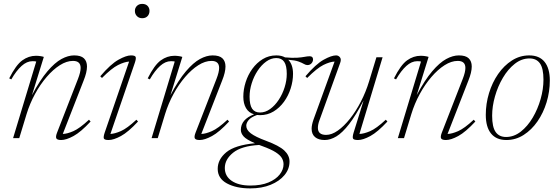

<svg xmlns="http://www.w3.org/2000/svg" viewBox="-20 -728 2949 1012"><path d="M39.5 -309.5 28.5 -315Q64 -385.5 97.5 -409.8Q131 -434 169.5 -434Q181.5 -434 193 -432.2Q204.5 -430.5 211 -428L148.5 -226.5Q191 -306.5 230 -352.2Q269 -398 304 -417Q339 -436 370.5 -436Q406.5 -436 422.5 -420.5Q438.5 -405 438.5 -377.5Q438.5 -347 420.5 -302.5L311 -22Q334 -22.5 366.8 -36.8Q399.5 -51 449 -97L457.5 -87.5Q406 -32 367.5 -11Q329 10 302.5 10Q281 10 276.8 1Q272.5 -8 281 -29.5L391 -312Q405 -348 405 -370Q405 -407 364.5 -407Q331 -407 295.2 -384.2Q259.5 -361.5 225.8 -322.2Q192 -283 164.5 -232.5Q137 -182 120 -126.5L81.5 0H49L171 -403.5Q168.5 -404.5 164 -405Q159.5 -405.5 151 -405.5Q121.5 -405.5 93.8 -380.5Q66 -355.5 39.5 -309.5Z M691 -670.5Q691 -686.5 701.8 -697Q712.5 -707.5 729.5 -707.5Q747.5 -707.5 757.8 -697Q768 -686.5 768 -670.5Q768 -654 757.8 -643Q747.5 -632 729.5 -632Q712.5 -632 701.8 -643Q691 -654 691 -670.5ZM532 -29.5 660.5 -403.5Q636 -402 602.2 -385.2Q568.5 -368.5 517.5 -317L508.5 -326Q563.5 -390.5 604.5 -413.2Q645.5 -436 670 -436Q692.5 -436 695.2 -427.2Q698 -418.5 690.5 -396.5L562 -22Q585 -23 617.5 -37.2Q650 -51.5 699 -97L707.5 -87.5Q656 -32 617.5 -11Q579 10 552.5 10Q530 10 527.2 1.2Q524.5 -7.5 532 -29.5Z M769.5 -309.5 758.5 -315Q794 -385.5 827.5 -409.8Q861 -434 899.5 -434Q911.5 -434 923 -432.2Q934.5 -430.5 941 -428L878.5 -226.5Q921 -306.5 960 -352.2Q999 -398 1034 -417Q1069 -436 1100.5 -436Q1136.5 -436 1152.5 -420.5Q1168.5 -405 1168.5 -377.5Q1168.5 -347 1150.5 -302.5L1041 -22Q1064 -22.5 1096.8 -36.8Q1129.5 -51 1179 -97L1187.5 -87.5Q1136 -32 1097.5 -11Q1059 10 1032.5 10Q1011 10 1006.8 1Q1002.5 -8 1011 -29.5L1121 -312Q1135 -348 1135 -370Q1135 -407 1094.5 -407Q1061 -407 1025.2 -384.2Q989.5 -361.5 955.8 -322.2Q922 -283 894.5 -232.5Q867 -182 850 -126.5L811.5 0H779L901 -403.5Q898.5 -404.5 894 -405Q889.5 -405.5 881 -405.5Q851.5 -405.5 823.8 -380.5Q796 -355.5 769.5 -309.5Z M1299 265Q1225 265 1176.2 238.8Q1127.5 212.5 1127.5 162Q1127.5 112 1172.8 74.5Q1218 37 1324 27Q1278.5 7.5 1264 -9Q1249.5 -25.5 1249.5 -43.5Q1249.5 -98.5 1319 -125.5Q1290.5 -134 1276.5 -158.5Q1262.5 -183 1262.5 -218Q1262.5 -256.5 1274.8 -295Q1287 -333.5 1310 -365.2Q1333 -397 1365 -416.5Q1397 -436 1436.5 -436Q1463.5 -436 1482.5 -425.5Q1522.5 -422 1546.8 -423.8Q1571 -425.5 1585.8 -428.5Q1600.5 -431.5 1612.5 -431.5Q1630 -431.5 1630 -414.5Q1630 -403.5 1621.8 -394.2Q1613.5 -385 1600.5 -385Q1591.5 -385 1581.8 -391Q1572 -397 1553.2 -403.8Q1534.5 -410.5 1499.5 -413Q1524.5 -387.5 1524.5 -339Q1524.5 -301 1512.2 -262.2Q1500 -223.5 1477 -191.8Q1454 -160 1422 -140.5Q1390 -121 1350.5 -121Q1342.5 -121 1335 -122Q1303 -110.5 1290.5 -95.2Q1278 -80 1278 -65Q1278 -43.5 1302.2 -25Q1326.5 -6.5 1382 14Q1451 39.5 1478.5 65.2Q1506 91 1506 123.5Q1506 163 1479.5 195Q1453 227 1406.5 246Q1360 265 1299 265ZM1350.5 -135Q1378.5 -135 1404 -153.5Q1429.5 -172 1449.2 -202Q1469 -232 1480.2 -267.8Q1491.5 -303.5 1491.5 -338.5Q1491.5 -382 1478 -402Q1464.5 -422 1436.5 -422Q1408.5 -422 1383 -403.5Q1357.5 -385 1337.8 -355Q1318 -325 1306.8 -289.2Q1295.5 -253.5 1295.5 -218.5Q1295.5 -175 1309 -155Q1322.5 -135 1350.5 -135ZM1165 157.5Q1165 200.5 1201.2 225.2Q1237.5 250 1299.5 250Q1356 250 1395 233.8Q1434 217.5 1454.2 191.8Q1474.5 166 1474.5 138Q1474.5 121 1465.8 105.5Q1457 90 1433 74.5Q1409 59 1362 42Q1353.5 39 1346 36Q1252.5 41.5 1208.8 76.8Q1165 112 1165 157.5Z M1844 -29.5 1896.5 -198.5Q1855.5 -119.5 1820.2 -74Q1785 -28.5 1753.2 -9.2Q1721.5 10 1691.5 10Q1659 10 1640.8 -5.2Q1622.5 -20.5 1622.5 -49.5Q1622.5 -69.5 1632.5 -98L1743.5 -403.5Q1719 -402.5 1685 -385.8Q1651 -369 1599 -317L1590 -326Q1645 -390.5 1686 -413.2Q1727 -436 1751.5 -436Q1764 -436 1772 -425.8Q1780 -415.5 1773 -396.5L1664 -94.5Q1655.5 -72 1655.5 -54Q1655.5 -17 1699 -17Q1728.5 -17 1760.8 -39.8Q1793 -62.5 1824.5 -102Q1856 -141.5 1882.2 -192.5Q1908.5 -243.5 1925.5 -299.5L1964 -426H1996.5L1874.5 -22Q1897.5 -22.5 1930.5 -36.5Q1963.5 -50.5 2013.5 -97L2022 -87.5Q1970.5 -32 1932 -11Q1893.5 10 1867 10Q1844 10 1840.5 1.8Q1837 -6.5 1844 -29.5Z M2067.5 -309.5 2056.5 -315Q2092 -385.5 2125.5 -409.8Q2159 -434 2197.5 -434Q2209.5 -434 2221 -432.2Q2232.5 -430.5 2239 -428L2176.5 -226.5Q2219 -306.5 2258 -352.2Q2297 -398 2332 -417Q2367 -436 2398.5 -436Q2434.5 -436 2450.5 -420.5Q2466.5 -405 2466.5 -377.5Q2466.5 -347 2448.5 -302.5L2339 -22Q2362 -22.5 2394.8 -36.8Q2427.5 -51 2477 -97L2485.5 -87.5Q2434 -32 2395.5 -11Q2357 10 2330.5 10Q2309 10 2304.8 1Q2300.5 -8 2309 -29.5L2419 -312Q2433 -348 2433 -370Q2433 -407 2392.5 -407Q2359 -407 2323.2 -384.2Q2287.5 -361.5 2253.8 -322.2Q2220 -283 2192.5 -232.5Q2165 -182 2148 -126.5L2109.5 0H2077L2199 -403.5Q2196.5 -404.5 2192 -405Q2187.5 -405.5 2179 -405.5Q2149.5 -405.5 2121.8 -380.5Q2094 -355.5 2067.5 -309.5Z M2769.5 -436Q2823 -436 2850.5 -401.8Q2878 -367.5 2878 -303.5Q2878 -245 2861 -189Q2844 -133 2813 -88.2Q2782 -43.5 2740.2 -16.8Q2698.5 10 2649 10Q2596 10 2568.2 -24.2Q2540.5 -58.5 2540.5 -122.5Q2540.5 -181 2557.5 -237Q2574.5 -293 2605.5 -337.8Q2636.5 -382.5 2678.2 -409.2Q2720 -436 2769.5 -436ZM2647.5 -6Q2689 -6 2725 -34.2Q2761 -62.5 2787.8 -107.8Q2814.5 -153 2829.5 -205.8Q2844.5 -258.5 2844.5 -308Q2844.5 -367.5 2826 -393.8Q2807.5 -420 2771 -420Q2729.5 -420 2693.5 -391.8Q2657.5 -363.5 2630.8 -318.2Q2604 -273 2589 -220.2Q2574 -167.5 2574 -118Q2574 -58.5 2592.5 -32.2Q2611 -6 2647.5 -6Z"/></svg>

Font: Newsreader 16pt ExtraLight
Style: Italic
Weight: 275
Italic angle: -17°
Designer: Hugues Gentile
Foundry: Production Type
Version: Version 1.003; ttfautohint (v1.8.3)